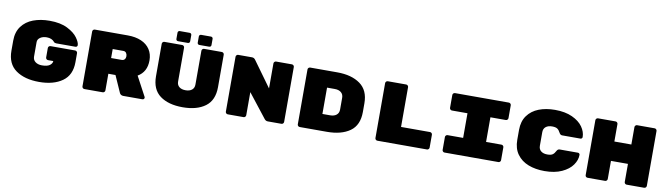

<svg xmlns="http://www.w3.org/2000/svg" viewBox="-40 -1535 7730 2226"><g transform="rotate(10 3825.0 -422.0)"><path d="M812 -395V-289Q812 -137 708.5 -63.5Q605 10 435 10Q265 10 161.5 -63.5Q58 -137 58 -291V-409Q58 -511 108 -578.5Q158 -646 243 -678Q328 -710 435 -710Q563 -710 646 -668Q729 -626 766.5 -573Q804 -520 804 -487Q804 -478 797.5 -471.5Q791 -465 782 -465H556Q536 -465 527 -476Q496 -515 435 -515Q389 -515 358.5 -494Q328 -473 328 -440V-270Q328 -230 358 -207.5Q388 -185 435 -185Q497 -185 526.5 -206.5Q556 -228 557 -257H495Q484 -257 476 -265Q468 -273 468 -284V-395Q468 -406 476 -414Q484 -422 495 -422H785Q796 -422 804 -414Q812 -406 812 -395Z M1674 -22Q1674 -13 1667.5 -6.5Q1661 0 1652 0H1425Q1411 0 1399.5 -7Q1388 -14 1383 -25L1295 -223H1211V-27Q1211 -16 1203 -8Q1195 0 1184 0H968Q957 0 949 -8Q941 -16 941 -27V-673Q941 -684 949 -692Q957 -700 968 -700H1357Q1447 -700 1514.5 -671Q1582 -642 1618 -587Q1654 -532 1654 -458Q1654 -322 1549 -261L1672 -31Q1674 -27 1674 -22ZM1336 -408Q1358 -408 1370 -422.5Q1382 -437 1382 -459Q1382 -481 1370.5 -497.5Q1359 -514 1336 -514H1211V-408Z M2080 -831V-758Q2080 -748 2073.5 -741.5Q2067 -735 2057 -735H1941Q1931 -735 1924.5 -741.5Q1918 -748 1918 -758V-831Q1918 -841 1924.5 -847.5Q1931 -854 1941 -854H2057Q2067 -854 2073.5 -847.5Q2080 -841 2080 -831ZM2331 -831V-758Q2331 -748 2324.5 -741.5Q2318 -735 2308 -735H2192Q2182 -735 2175.5 -741.5Q2169 -748 2169 -758V-831Q2169 -841 2175.5 -847.5Q2182 -854 2192 -854H2308Q2318 -854 2324.5 -847.5Q2331 -841 2331 -831ZM2490 -291V-673Q2490 -684 2482 -692Q2474 -700 2463 -700H2254Q2243 -700 2235 -692Q2227 -684 2227 -673V-275Q2227 -234 2199.5 -212Q2172 -190 2125 -190Q2078 -190 2050.5 -212Q2023 -234 2023 -275V-673Q2023 -684 2015 -692Q2007 -700 1996 -700H1787Q1776 -700 1768 -692Q1760 -684 1760 -673V-291Q1760 -136 1858.5 -63Q1957 10 2125 10Q2293 10 2391.5 -63Q2490 -136 2490 -291Z M3315 -673V-27Q3315 -16 3307 -8Q3299 0 3288 0H3127Q3103 0 3087 -21L2869 -299V-27Q2869 -16 2861 -8Q2853 0 2842 0H2656Q2645 0 2637 -8Q2629 -16 2629 -27V-673Q2629 -684 2637 -692Q2645 -700 2656 -700H2818Q2842 -700 2857 -680L3075 -379V-673Q3075 -684 3083 -692Q3091 -700 3102 -700H3288Q3299 -700 3307 -692Q3315 -684 3315 -673Z M4194 -401V-299Q4194 -143 4093.5 -71.5Q3993 0 3822 0H3503Q3492 0 3484 -8Q3476 -16 3476 -27V-673Q3476 -684 3484 -692Q3492 -700 3503 -700H3822Q3991 -700 4092.5 -627Q4194 -554 4194 -401ZM3827 -195Q3874 -195 3901.5 -217.5Q3929 -240 3929 -281V-419Q3929 -460 3901.5 -482.5Q3874 -505 3827 -505H3736V-195Z M5028 -178V-27Q5028 -16 5020 -8Q5012 0 5001 0H4417Q4406 0 4398 -8Q4390 -16 4390 -27V-673Q4390 -684 4398 -692Q4406 -700 4417 -700H4633Q4644 -700 4652 -692Q4660 -684 4660 -673V-205H5001Q5012 -205 5020 -197Q5028 -189 5028 -178Z M5661 -205H5842Q5853 -205 5861 -197Q5869 -189 5869 -178V-27Q5869 -16 5861 -8Q5853 0 5842 0H5208Q5197 0 5189 -8Q5181 -16 5181 -27V-178Q5181 -189 5189 -197Q5197 -205 5208 -205H5391V-495H5208Q5197 -495 5189 -503Q5181 -511 5181 -522V-673Q5181 -684 5189 -692Q5197 -700 5208 -700H5842Q5853 -700 5861 -692Q5869 -684 5869 -673V-522Q5869 -511 5861 -503Q5853 -495 5842 -495H5661Z M6385 -185Q6427 -185 6447 -199Q6467 -213 6481 -241Q6494 -267 6516 -267H6732Q6741 -267 6747.5 -260.5Q6754 -254 6754 -245Q6754 -184 6713 -125.5Q6672 -67 6588.5 -28.5Q6505 10 6385 10Q6278 10 6194.5 -22.5Q6111 -55 6062 -122.5Q6013 -190 6013 -291V-409Q6013 -510 6062 -577.5Q6111 -645 6194.5 -677.5Q6278 -710 6385 -710Q6505 -710 6588.5 -671.5Q6672 -633 6713 -574.5Q6754 -516 6754 -455Q6754 -446 6747.5 -439.5Q6741 -433 6732 -433H6516Q6494 -433 6481 -459Q6467 -487 6447 -501Q6427 -515 6385 -515Q6338 -515 6310.5 -493Q6283 -471 6283 -430V-270Q6283 -229 6310.5 -207Q6338 -185 6385 -185Z M7585 -673V-27Q7585 -16 7577 -8Q7569 0 7558 0H7352Q7341 0 7333 -8Q7325 -16 7325 -27V-240H7125V-27Q7125 -16 7117 -8Q7109 0 7098 0H6892Q6881 0 6873 -7.5Q6865 -15 6865 -27V-673Q6865 -684 6873 -692Q6881 -700 6892 -700H7098Q7109 -700 7117 -692Q7125 -684 7125 -673V-468H7325V-673Q7325 -684 7333 -692Q7341 -700 7352 -700H7558Q7569 -700 7577 -692Q7585 -684 7585 -673Z"/></g></svg>

Font: Rubik Mono One
Style: Regular
Weight: 400
Designer: Hubert and Fischer with Elvire Volk Leonovitch (Cyrillic Expansion: Cyreal)
Foundry: Hubert and Fischer with Elvire Volk Leonovitch
Version: Version 2.000